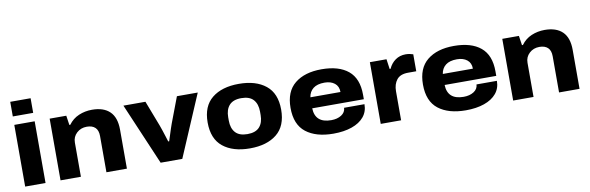

<svg xmlns="http://www.w3.org/2000/svg" viewBox="-50 -1164 4960 1615"><g transform="rotate(-10 2430.0 -356.0)"><path d="M64 -599V-724H238V-599ZM64 0V-527H238V0Z M366 0V-527H508L520 -446H528Q563 -494 616 -516.5Q669 -539 729 -539Q828 -539 880.5 -488Q933 -437 933 -333V0H758V-309Q758 -358 733 -382Q708 -406 661 -406Q610 -406 575 -373.5Q540 -341 540 -292V0Z M1221 0 996 -527H1184L1268 -308Q1274 -292 1282.5 -266.5Q1291 -241 1299.5 -214Q1308 -187 1315 -165H1323Q1330 -186 1338.5 -213Q1347 -240 1355.5 -266Q1364 -292 1370 -308L1453 -527H1631L1406 0Z M1983 12Q1838 12 1753.5 -56Q1669 -124 1669 -264Q1669 -403 1753.5 -471Q1838 -539 1983 -539Q2128 -539 2212.5 -471Q2297 -403 2297 -264Q2297 -124 2212.5 -56Q2128 12 1983 12ZM1983 -110Q2053 -110 2086 -147Q2119 -184 2119 -249V-278Q2119 -343 2086 -380Q2053 -417 1983 -417Q1913 -417 1880 -380Q1847 -343 1847 -278V-249Q1847 -184 1880 -147Q1913 -110 1983 -110Z M2696 12Q2548 12 2462.5 -54.5Q2377 -121 2377 -264Q2377 -403 2461 -471Q2545 -539 2689 -539Q2837 -539 2917 -472.5Q2997 -406 2997 -268V-229H2556Q2560 -103 2697 -103Q2749 -103 2784 -125.5Q2819 -148 2821 -187H2995Q2995 -124 2958 -79.5Q2921 -35 2853.5 -11.5Q2786 12 2696 12ZM2557 -323H2814Q2814 -372 2781 -398Q2748 -424 2695 -424Q2632 -424 2598 -397Q2564 -370 2557 -323Z M3101 0V-527H3243L3255 -442H3263Q3283 -487 3320.5 -513.5Q3358 -540 3408 -540Q3427 -540 3443.5 -536.5Q3460 -533 3472 -529V-384H3402Q3335 -384 3305 -346Q3275 -308 3275 -248V0Z M3827 12Q3679 12 3593.5 -54.5Q3508 -121 3508 -264Q3508 -403 3592 -471Q3676 -539 3820 -539Q3968 -539 4048 -472.5Q4128 -406 4128 -268V-229H3687Q3691 -103 3828 -103Q3880 -103 3915 -125.5Q3950 -148 3952 -187H4126Q4126 -124 4089 -79.5Q4052 -35 3984.5 -11.5Q3917 12 3827 12ZM3688 -323H3945Q3945 -372 3912 -398Q3879 -424 3826 -424Q3763 -424 3729 -397Q3695 -370 3688 -323Z M4232 0V-527H4374L4386 -446H4394Q4429 -494 4482 -516.5Q4535 -539 4595 -539Q4694 -539 4746.5 -488Q4799 -437 4799 -333V0H4624V-309Q4624 -358 4599 -382Q4574 -406 4527 -406Q4476 -406 4441 -373.5Q4406 -341 4406 -292V0Z"/></g></svg>

Font: Archivo SemiExpanded ExtraBold
Style: Regular
Weight: 800
Width: 6
Designer: Hector Gatti
Foundry: Omnibus-Type
Version: Version 2.001; ttfautohint (v1.8.3)